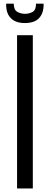

<svg xmlns="http://www.w3.org/2000/svg" viewBox="-20 -1057 280 1077"><path d="M75.7 0V-859.4H164.1V0ZM119.6 -927.7Q67.9 -927.7 41.3 -954.6Q14.6 -981.4 14.6 -1029.3V-1036.6H57.1Q57.1 -1002 76.9 -990.7Q96.7 -979.5 120.1 -979.5Q143.1 -979.5 162.6 -990Q182.1 -1000.5 182.1 -1036.6H224.6V-1030.3Q224.6 -982.9 199 -955.3Q173.3 -927.7 119.6 -927.7Z"/></svg>

Font: AntonioLight
Style: Regular
Weight: 300
Designer: Vernon Adams
Foundry: Vernon Adams
Version: Version 1.002